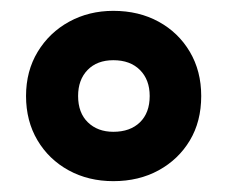

<svg xmlns="http://www.w3.org/2000/svg" viewBox="-20 -744 420 354"><path d="M189 -410Q143 -410 106.5 -430Q70 -450 49 -485.5Q28 -521 28 -567Q28 -613 49.5 -648.5Q71 -684 107.5 -704Q144 -724 189 -724Q236 -724 272.5 -704Q309 -684 330 -648.5Q351 -613 351 -567Q351 -520 330 -485Q309 -450 272.5 -430Q236 -410 189 -410ZM189 -501Q220 -501 238 -518.5Q256 -536 256 -567Q256 -597 238 -615Q220 -633 189 -633Q159 -633 141.5 -615Q124 -597 124 -567Q124 -536 142 -518.5Q160 -501 189 -501Z"/></svg>

Font: Noto Sans Condensed ExtraBold
Style: Italic
Weight: 800
Width: 3
Italic angle: -12°
Designer: Monotype Design Team
Foundry: Monotype Imaging Inc.
Version: Version 2.013; ttfautohint (v1.8.4.7-5d5b)